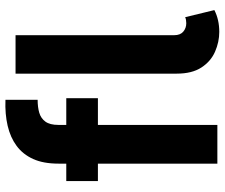

<svg xmlns="http://www.w3.org/2000/svg" viewBox="-80 -737 824 704"><g transform="rotate(-90 332.0 -385.0)"><path d="M84 0V-438H20V-554H84V-582Q84 -638 101 -675.5Q118 -713 149 -736Q180 -759 223 -769Q266 -779 318 -777V-659Q291 -659 270.5 -653Q250 -647 238 -630.5Q226 -614 226 -583V-554H324V-438H226V0ZM567 7Q530 7 494.5 -8.5Q459 -24 436.5 -58.5Q414 -93 414 -149V-740H555V-158Q555 -136 568 -125Q581 -114 599 -114Q612 -114 621 -118L647 -11Q612 7 567 7Z"/></g></svg>

Font: Parkinsans SemiBold
Style: Regular
Weight: 600
Designer: Red Stone, Indian Type Foundry
Foundry: Indian Type Foundry
Version: Version 1.000